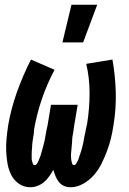

<svg xmlns="http://www.w3.org/2000/svg" viewBox="-20 -778 540 806"><path d="M107 8Q80 8 59 -7Q38 -22 27 -44Q16 -66 11.5 -91.5Q7 -117 6 -143.5Q5 -170 7.5 -196.5Q10 -223 14 -250Q26 -321 51 -391Q76 -461 110 -528L209 -485Q177 -425 155.5 -361.5Q134 -298 123 -234Q123 -229 122.5 -223Q122 -217 121 -211.5Q120 -206 119 -200.5Q118 -195 117.5 -189.5Q117 -184 116 -178.5Q115 -173 115 -167.5Q115 -162 114.5 -156.5Q114 -151 113.5 -145.5Q113 -140 113 -134Q113 -128 113 -122.5Q113 -117 113 -112Q113 -107 114.5 -101.5Q116 -96 118 -90.5Q120 -85 125 -85Q131 -85 135 -90.5Q139 -96 141 -101.5Q143 -107 145.5 -112.5Q148 -118 150 -124Q152 -130 153.5 -135.5Q155 -141 156.5 -146.5Q158 -152 159.5 -157.5Q161 -163 162.5 -169Q164 -175 165.5 -180.5Q167 -186 168 -191.5Q169 -197 170 -203Q171 -209 172 -214.5Q173 -220 174 -226Q175 -232 176.5 -237.5Q178 -243 179 -248.5Q180 -254 181 -260L194 -338H306L293 -260Q292 -254 291 -248.5Q290 -243 289.5 -237.5Q289 -232 288 -226Q287 -220 286 -214.5Q285 -209 284 -203.5Q283 -198 283 -192Q283 -186 282.5 -180.5Q282 -175 281.5 -169.5Q281 -164 280.5 -158Q280 -152 279.5 -146.5Q279 -141 278.5 -135.5Q278 -130 278 -124Q278 -118 278.5 -112.5Q279 -107 280 -102Q281 -97 283 -91Q285 -85 290 -85Q296 -85 299.5 -91Q303 -97 306 -102.5Q309 -108 310.5 -113.5Q312 -119 314 -124.5Q316 -130 318 -135.5Q320 -141 321.5 -146.5Q323 -152 324.5 -158Q326 -164 327.5 -169.5Q329 -175 330 -181Q331 -187 332 -192.5Q333 -198 334 -203.5Q335 -209 336.5 -215Q338 -221 339 -226.5Q340 -232 341 -237.5Q342 -243 343.5 -249Q345 -255 346 -260Q356 -324 356 -387.5Q356 -451 342 -510L452 -528Q464 -461 466 -391Q468 -321 456 -250Q452 -223 445.5 -196.5Q439 -170 429 -143.5Q419 -117 406.5 -91.5Q394 -66 375 -44Q356 -22 330 -7Q304 8 277 8Q262 8 249 2.5Q236 -3 227.5 -13.5Q219 -24 213.5 -37.5Q208 -51 204 -65Q196 -51 186.5 -37.5Q177 -24 164.5 -13.5Q152 -3 137 2.5Q122 8 107 8ZM242 -600 280 -758H388L329 -600Z"/></svg>

Font: Iosevka Curly Heavy
Style: Italic
Weight: 900
Italic angle: -9°
Monospace: yes
Designer: Belleve Invis
Foundry: Belleve Invis
Version: Version 22.1.2; ttfautohint (v1.8.4)